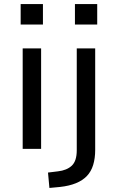

<svg xmlns="http://www.w3.org/2000/svg" viewBox="-20 -735 570 948"><path d="M82 -614V-715H192V-614ZM92 0V-496H183V0ZM350 -614V-715H460V-614ZM224 193 217 117 266 111Q310 106 334.5 83Q359 60 359 7V-496H450V5Q450 47 440 79.5Q430 112 409 134Q388 156 355 169.5Q322 183 277 188Z"/></svg>

Font: Nunito Sans 7pt
Style: Regular
Weight: 400
Designer: Vernon Adams
Foundry: Vernon Adams
Version: Version 3.101;gftools[0.9.27]